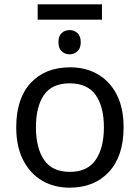

<svg xmlns="http://www.w3.org/2000/svg" viewBox="-20 -857 645 887"><path d="M551 -269Q551 -136 483.5 -63Q416 10 301 10Q230 10 174.5 -22.5Q119 -55 87 -117.5Q55 -180 55 -269Q55 -402 122 -474Q189 -546 304 -546Q377 -546 432.5 -513.5Q488 -481 519.5 -419.5Q551 -358 551 -269ZM146 -269Q146 -174 183.5 -118.5Q221 -63 303 -63Q384 -63 422 -118.5Q460 -174 460 -269Q460 -364 422 -418Q384 -472 302 -472Q220 -472 183 -418Q146 -364 146 -269ZM451 -837V-766H154V-837ZM302 -718Q322 -718 337.5 -704.5Q353 -691 353 -662Q353 -634 337.5 -620Q322 -606 302 -606Q280 -606 265 -620Q250 -634 250 -662Q250 -691 265 -704.5Q280 -718 302 -718Z"/></svg>

Font: Noto IKEA Arabic
Style: Regular
Weight: 400
Designer: Monotype Design Team
Foundry: Monotype Imaging Inc.
Version: Version 1.200